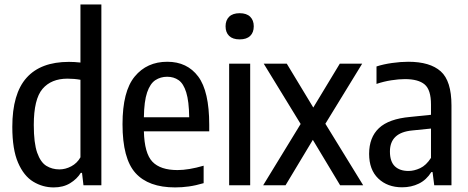

<svg xmlns="http://www.w3.org/2000/svg" viewBox="-20 -828 2093 858"><path d="M220 9.5Q171 9.5 128.8 -16Q86.5 -41.5 60.8 -100.8Q35 -160 35 -261Q35 -409 98.5 -480.2Q162 -551.5 288 -551.5Q312.5 -551.5 339.5 -548.5V-808H433V0H353L346.5 -55.5H341Q324 -28 293.2 -9.2Q262.5 9.5 220 9.5ZM245.5 -71Q272.5 -71 298.5 -84.8Q324.5 -98.5 339.5 -125V-471.5Q312 -476.5 281.5 -476.5Q209 -476.5 170 -430.8Q131 -385 131 -269.5Q131 -188.5 146.2 -145.5Q161.5 -102.5 187.2 -86.8Q213 -71 245.5 -71Z M762.5 9.5Q643.5 9.5 585.5 -54.8Q527.5 -119 527.5 -273Q527.5 -420 582 -486Q636.5 -552 727.5 -552Q816.5 -552 865.8 -486Q915 -420 915 -270.5V-241H623Q625.5 -142.5 661.2 -105.2Q697 -68 773 -68Q823 -68 890 -87.5V-9.5Q854.5 1 824 5.2Q793.5 9.5 762.5 9.5ZM727 -485Q697.5 -485 674.2 -469.8Q651 -454.5 637.5 -415.2Q624 -376 623 -304H825.5Q824.5 -376 812.2 -415.2Q800 -454.5 778.2 -469.8Q756.5 -485 727 -485Z M1004 0V-543.5H1098V0ZM1051 -652Q1020 -652 1004 -667.5Q988 -683 988 -710.5Q988 -737.5 1004 -753.2Q1020 -769 1051 -769Q1082 -769 1098 -753.2Q1114 -737.5 1114 -710.5Q1114 -683 1098 -667.5Q1082 -652 1051 -652Z M1156 0 1323.5 -274 1158.5 -543.5H1261.5L1380 -347.5L1498.5 -543.5H1598.5L1434 -275L1603 0H1500L1378 -203L1256 0Z M1777 9Q1711.5 9 1670.5 -30.2Q1629.5 -69.5 1629.5 -140.5Q1629.5 -214 1673.5 -255.5Q1717.5 -297 1813.5 -305.5L1906 -315V-361Q1906 -426.5 1877.8 -450.5Q1849.5 -474.5 1789.5 -474.5Q1762 -474.5 1728.5 -469.2Q1695 -464 1662.5 -453V-531Q1693 -541 1731.8 -546.5Q1770.5 -552 1804.5 -552Q1901.5 -552 1949.5 -509.2Q1997.5 -466.5 1997.5 -357V0H1920.5L1913 -59H1907.5Q1885.5 -24 1851.8 -7.5Q1818 9 1777 9ZM1722.5 -151Q1722.5 -106.5 1744.2 -85.2Q1766 -64 1805.5 -64Q1830.5 -64 1857.5 -76.5Q1884.5 -89 1906 -122.5V-253.5L1822 -245Q1722.5 -235.5 1722.5 -151Z"/></svg>

Font: Encode Sans Condensed Medium
Style: Regular
Weight: 500
Width: 3
Designer: Multiple Designers
Foundry: Impallari Type
Version: Version 3.000; ttfautohint (v1.8.3) -l 8 -r 50 -G 200 -x 14 